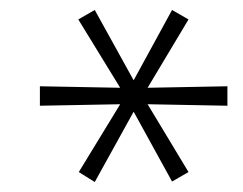

<svg xmlns="http://www.w3.org/2000/svg" viewBox="-20 -732 488 385"><path d="M276 -556 436 -559V-520L276 -523L358 -387L325 -368L248 -508L170 -367L138 -387L221 -523L60 -520V-559L221 -556L137 -693L170 -712L248 -571L325 -712L358 -693Z"/></svg>

Font: Iunito ExtraLight
Style: Italic
Weight: 200
Italic angle: -4.541°
Designer: Vernon Adams
Foundry: Vernon Adams
Version: Version 2.001;November 30, 2019;FontCreator 12.0.0.2547 64-b